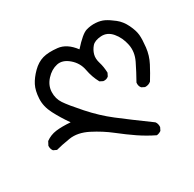

<svg xmlns="http://www.w3.org/2000/svg" viewBox="-128 -354 765 756"><g transform="rotate(-30 254.5 24.0)"><path d="M380.9 275.4Q344.7 257.8 311.5 235.4Q278.3 212.9 241.7 184.1Q205.1 155.3 160.2 132.3Q115.2 109.4 75.7 115.7Q36.1 122.1 11.7 128.9L-2.9 122.1Q-10.7 112.3 -9.8 97.7L-1 81.1Q20.5 65.4 46.9 62Q73.2 58.6 112.3 61.5Q86.9 25.4 68.4 -10.3Q49.8 -45.9 51.8 -81.1Q53.7 -116.2 65.4 -139.2Q77.1 -162.1 99.6 -184.6Q122.1 -207 147.9 -214.4Q173.8 -221.7 213.9 -217.3Q253.9 -212.9 286.1 -169.9Q328.1 -216.8 349.6 -223.1Q371.1 -229.5 393.1 -228Q415 -226.6 431.6 -218.3Q448.2 -210 469.2 -193.4Q490.2 -176.8 503.4 -149.4Q516.6 -122.1 518.6 -101.1Q520.5 -80.1 516.6 -45.4Q512.7 -10.7 496.6 20Q480.5 50.8 462.9 79.1Q451.2 88.9 435.5 87.9L421.9 81.1Q413.1 71.3 415 55.7Q435.5 19.5 453.1 -16.6Q470.7 -52.7 463.4 -88.4Q456.1 -124 435.1 -148.9Q414.1 -173.8 384.8 -171.9Q355.5 -169.9 343.3 -155.8Q331.1 -141.6 326.2 -124Q321.3 -106.4 328.1 -84.5Q335 -62.5 335.9 -35.2L329.1 -21.5Q319.3 -12.7 304.7 -14.6L291 -21.5Q274.4 -51.8 268.1 -86.4Q261.7 -121.1 234.4 -144.5Q207 -168 179.7 -162.1Q152.3 -156.2 130.4 -132.3Q108.4 -108.4 107.4 -78.6Q106.4 -48.8 122.1 -25.4Q137.7 -2 180.7 46.4Q223.6 94.7 271 131.3Q318.4 168 401.4 228.5Q409.2 238.3 408.2 253.9L401.4 267.6Q391.6 274.4 380.9 275.4Z"/></g></svg>

Font: JasonHandwriting4
Style: Regular
Weight: 400
Version: Version 1.01.21